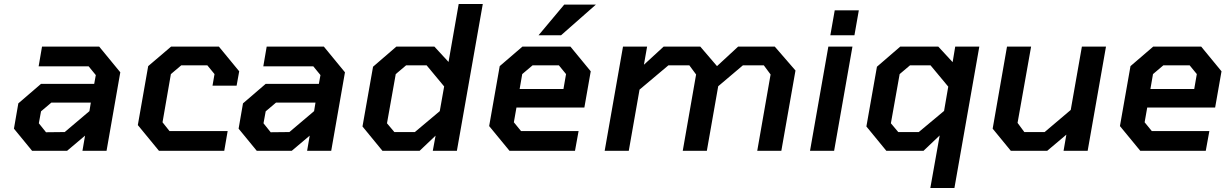

<svg xmlns="http://www.w3.org/2000/svg" viewBox="-20 -757 6153 964"><path d="M141 0 50 -111 72 -238 186 -336H453L461 -380L425 -424H174L191 -523H478L584 -394L515 0H394L407 -76L317 0ZM211 -93 305 -94 429 -199 436 -242H238L186 -198L175 -138Z M778 0 672 -129 724 -425 839 -523H1079L1181 -399L1168 -327H1047L1057 -385L1021 -429H890L838 -385L796 -143L831 -99H1123L1106 0Z M1269 0 1178 -111 1200 -238 1314 -336H1581L1589 -380L1553 -424H1302L1319 -523H1606L1712 -394L1643 0H1522L1535 -76L1445 0ZM1339 -93 1433 -94 1557 -199 1564 -242H1366L1314 -198L1303 -138Z M1900 0 1800 -122 1853 -422 1970 -523H2161L2232 -446L2283 -737H2404L2274 0H2153L2167 -76L2087 0ZM2063 -94 2188 -199 2210 -323 2122 -429H2019L1967 -385L1923 -138L1960 -94Z M2684 -580 2813 -734H2972L2797 -580ZM2538 0 2436 -124 2489 -425 2603 -523H2844L2946 -399L2914 -217H2573L2560 -143L2596 -99H2885L2867 0ZM2589 -310H2809L2822 -385L2786 -429H2654L2602 -385Z M3016 0 3108 -523H3229L3213 -432L3312 -523H3496L3580 -425L3686 -523H3870L3974 -403L3903 0H3782L3849 -383L3815 -429H3710L3586 -324L3529 0H3408L3475 -383L3441 -429H3336L3191 -307L3137 0Z M4149 -580 4171 -705H4292L4270 -580ZM4047 0 4139 -523H4260L4168 0Z M4651 187 4698 -77 4617 0H4430L4330 -122L4383 -422L4500 -523H4691L4763 -445L4776 -523H4897L4772 187ZM4593 -94 4720 -200 4741 -322 4652 -429H4549L4497 -385L4453 -138L4490 -94Z M5055 0 4964 -111 5036 -523H5157L5089 -140L5123 -94H5225L5356 -205L5412 -523H5533L5441 0H5320L5334 -81L5238 0Z M5705 0 5603 -124 5656 -425 5770 -523H6011L6113 -399L6081 -217H5740L5727 -143L5763 -99H6052L6034 0ZM5756 -310H5976L5989 -385L5953 -429H5821L5769 -385Z"/></svg>

Font: Tomorrow Medium
Style: Italic
Weight: 500
Italic angle: -10°
Designer: Tony de Marco, Monica Rizzolli
Foundry: Just in Type
Version: Version 2.002